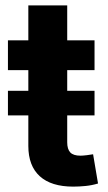

<svg xmlns="http://www.w3.org/2000/svg" viewBox="-20 -694 407 721"><path d="M335 -353V-260.7H9.8V-353ZM335 -542.5V-430.7H9.8V-542.5ZM86.4 -673.8H232.4V-159.7Q232.4 -133.8 243.9 -121.6Q255.4 -109.4 282.2 -109.4Q291 -109.4 306.4 -111.3Q321.8 -113.3 329.6 -114.7L348.1 -4.9Q325.2 2 301.3 4.4Q277.3 6.8 254.9 6.8Q172.4 6.8 129.4 -32.2Q86.4 -71.3 86.4 -146Z"/></svg>

Font: Inter 16pt
Style: Bold
Weight: 700
Version: Version 4.001;git-66647c0bb